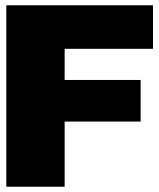

<svg xmlns="http://www.w3.org/2000/svg" viewBox="-20 -708 604 728"><path d="M3.9 0V-688H560.1V-522.9H225.1V-404.8H513.2V-247.1H225.1V0Z"/></svg>

Font: Archivo-RBTV
Style: Regular
Weight: 500
Designer: Hector Gatti
Foundry: Hector Gatti
Version: ""